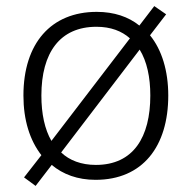

<svg xmlns="http://www.w3.org/2000/svg" viewBox="-20 -581 630 631"><path d="M533 -267C533 -348 512 -417 473 -465L526 -534L487 -561L438 -497C402 -526 355 -542 298 -542C148 -542 57 -439 57 -267C57 -186 78 -120 116 -71L59 2L97 30L150 -39C187 -8 235 10 294 10C449 10 533 -100 533 -267ZM116 -267C116 -408 177 -493 297 -493C344 -493 380 -479 407 -455L149 -118C127 -156 116 -207 116 -267ZM474 -267C474 -131 419 -39 295 -39C247 -39 208 -54 181 -80L439 -418C463 -379 474 -327 474 -267Z"/></svg>

Font: Noto Sans Malayalam Light
Style: Regular
Weight: 300
Designer: Jelle Bosma - Monotype Design Team
Foundry: Monotype Imaging Inc.
Version: Version 2.104